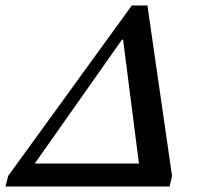

<svg xmlns="http://www.w3.org/2000/svg" viewBox="-58 -682 726 702"><path d="M562 0H-38L-28 -39L424 -662H481L571 -39ZM388 -537 69 -84H450L392 -537Z"/></svg>

Font: STIX Two Text Medium
Style: Italic
Weight: 500
Italic angle: -12°
Designer: Ross Mills, John Hudson & Paul Hanslow, Tiro Typeworks Ltd; with prior portions MicroPress Inc. and Coen Hoffman, Elsevi
Foundry: Tiro Typeworks Ltd
Version: Version 2.13 b171